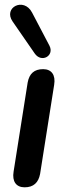

<svg xmlns="http://www.w3.org/2000/svg" viewBox="-20 -791 290 819"><path d="M85 8C123 8 144 -12 151 -49L211 -429C218 -471 200 -496 164 -496C126 -496 105 -477 98 -439L38 -59C31 -17 49 8 85 8ZM34 -699 128 -563C157 -521 213 -553 191 -596L117 -737C82 -805 -8 -759 34 -699Z"/></svg>

Font: SN Pro Semibold
Style: Italic
Weight: 600
Italic angle: -9°
Designer: Tobias Whetton
Foundry: Supernotes
Version: Version 1.001;Glyphs 3.2 (3249)